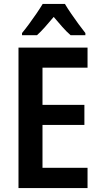

<svg xmlns="http://www.w3.org/2000/svg" viewBox="-20 -956 512 976"><path d="M425 0H74V-714H425V-612H196V-423H409V-321H196V-103H425ZM310 -936Q323 -914 341.5 -887Q360 -860 379 -834Q398 -808 414 -788V-777H339Q318 -795 296.5 -819.5Q275 -844 253 -870Q231 -844 209.5 -819.5Q188 -795 168 -777H92V-788Q107 -806 127 -833Q147 -860 166 -888Q185 -916 197 -936Z"/></svg>

Font: Noto Sans Hebrew Condensed SemiBold
Style: Regular
Weight: 600
Width: 3
Designer: Ben Nathan
Foundry: Google LLC
Version: Version 3.001; ttfautohint (v1.8.4.7-5d5b)